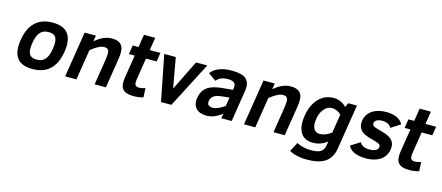

<svg xmlns="http://www.w3.org/2000/svg" viewBox="-55 -1269 4776 2076"><g transform="rotate(15 2333.5 -231.0)"><path d="M374.5 -527C202.6 -527 112.6 -426.9 85.4 -255C56.9 -75 124.6 15 288.6 15C458.7 15 549.5 -85.2 576.4 -255C603.5 -426.4 545.5 -527 374.5 -527ZM306 -95C214.6 -95 199.9 -157.1 215.4 -255C230.9 -352.7 265.7 -417 357 -417C449.2 -417 462.1 -354.4 446.4 -255C430.9 -157 396.9 -95 306 -95Z M1035.5 -527C962.3 -527 897.4 -488.1 848.6 -446L859.1 -512H733.1L652 0H778L832.2 -342C892.6 -391.3 941.6 -416 978.9 -416C1005.6 -416 1022.3 -407 1029.1 -389C1035.9 -371 1035.1 -335.3 1026.7 -282L982 0H1108L1162.2 -342C1181.4 -463.6 1150.3 -527 1035.5 -527Z M1408.1 -171 1446.3 -412H1565.3L1581.1 -512H1462.1L1484.7 -655H1358.7L1336.1 -512H1271.1L1255.3 -412H1320.3L1279.5 -155C1260.6 -35.2 1300.2 15 1419.6 15C1457 15 1493.4 10 1529 0L1523.3 -103C1499.2 -93.7 1475.4 -89 1452.1 -89C1407 -89 1399.7 -118.3 1408.1 -171Z M1841 0 2106.1 -512H1980.1L1813.7 -175L1753.1 -512H1624.1L1725 0Z M2373.5 -527C2274.6 -527 2191 -497 2145.2 -437L2233.2 -374C2257.6 -407.9 2302.2 -427 2355.6 -427C2418.1 -427 2455.3 -412.6 2445.8 -352L2442.1 -329L2332.5 -319C2205.7 -306.8 2111.3 -273.5 2090.8 -144C2074.9 -43.5 2132.3 15 2237.6 15C2294.3 15 2351.2 -7.7 2408.4 -53L2400 0H2516L2571.1 -348C2593 -486.2 2520 -527 2373.5 -527ZM2221.1 -146C2231.5 -211.8 2290.5 -225.7 2362.7 -232L2427.7 -238L2412.2 -140C2388.1 -122.7 2364.3 -109.2 2340.8 -99.5C2317.2 -89.8 2297.8 -85 2282.5 -85C2238.3 -85 2213.9 -100.5 2221.1 -146Z M3037.5 -527C2964.3 -527 2899.4 -488.1 2850.6 -446L2861.1 -512H2735.1L2654 0H2780L2834.2 -342C2894.6 -391.3 2943.6 -416 2980.9 -416C3007.6 -416 3024.3 -407 3031.1 -389C3037.9 -371 3037.1 -335.3 3028.7 -282L2984 0H3110L3164.2 -342C3183.4 -463.6 3152.3 -527 3037.5 -527Z M3521.5 -527C3475.5 -527 3434.6 -516 3398.7 -494C3328.3 -450.7 3280.2 -367.3 3263.3 -261C3239.7 -111.7 3283.3 0 3423 0C3482.3 0 3535.7 -19 3583 -57L3576.4 -15C3563.5 66.4 3512.1 83 3421.9 83C3365.9 83 3313.1 70.7 3263.7 46L3210.4 149C3263.1 178.3 3327.8 193 3404.4 193C3569.8 193 3677.3 143.5 3701.6 -10L3781.1 -512H3685.1L3660.5 -464C3634 -495.5 3581.4 -527 3521.5 -527ZM3526.9 -416C3567.6 -416 3602.8 -400.7 3632.6 -370L3599.5 -161C3554.9 -127.7 3511.9 -111 3470.6 -111C3440.6 -111 3418.2 -123.3 3403.4 -148C3388.7 -172.7 3385.4 -211 3393.7 -263C3406 -340.7 3455.6 -416 3526.9 -416Z M4089.2 -424C4139.8 -424 4173.7 -406.7 4190.9 -372L4295.5 -439C4268 -496.5 4200.7 -527 4107.5 -527C3991.8 -527 3894.5 -476.5 3877.8 -371C3870.9 -327.7 3879.1 -292.2 3902.4 -264.5C3925.7 -236.8 3970.2 -215.7 4035.8 -201C4070.5 -192.3 4095.6 -183.8 4111.3 -175.5C4127 -167.2 4133.6 -155.3 4131.2 -140C4125.7 -105.3 4092.9 -88 4032.9 -88C3977.4 -88 3944.9 -104.4 3924.2 -140L3819.7 -74C3849 -14.7 3917.3 15 4024.6 15C4138.2 15 4238.4 -34.1 4256.1 -146C4266.8 -213.3 4241.5 -250.5 4200.3 -276.5C4177.6 -290.8 4138.3 -305 4082.5 -319C4048.6 -327.7 4026.2 -336 4015.5 -344C4004.8 -352 4000.4 -362.7 4002.6 -376C4008.1 -411.2 4048.4 -424 4089.2 -424Z M4494.1 -171 4532.3 -412H4651.3L4667.1 -512H4548.1L4570.7 -655H4444.7L4422.1 -512H4357.1L4341.3 -412H4406.3L4365.5 -155C4346.6 -35.2 4386.2 15 4505.6 15C4543 15 4579.4 10 4615 0L4609.3 -103C4585.2 -93.7 4561.4 -89 4538.1 -89C4493 -89 4485.7 -118.3 4494.1 -171Z"/></g></svg>

Font: Fog Sans
Style: It
Weight: 700
Foundry: Intel Corporation
Version: Version 1.00